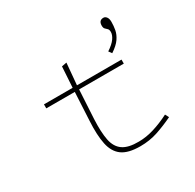

<svg xmlns="http://www.w3.org/2000/svg" viewBox="-153 -861 1055 1038"><g transform="rotate(-30 375.0 -342.0)"><path d="M101 -423V-448H280L288 -577L319 -583L307 -448H585V-423H306L296 -244Q292 -164 302 -113.5Q312 -63 346 -39.5Q380 -16 445 -17Q491 -17 540 -32Q589 -47 640 -73L652 -50Q600 -25 549 -8Q498 9 440 9Q365 9 327 -18.5Q289 -46 277 -103Q265 -160 270 -248L279 -423ZM559 -503 545 -522Q580 -545 595 -566.5Q610 -588 610 -606Q610 -621 603.5 -627Q597 -633 590.5 -639.5Q584 -646 584 -660Q584 -693 613 -693Q624 -693 632 -682.5Q640 -672 640 -652Q640 -627 635.5 -602.5Q631 -578 614 -553Q597 -528 559 -503Z"/></g></svg>

Font: Inconsolata ExtraExpanded ExtraLight
Style: Regular
Weight: 200
Width: 8
Monospace: yes
Designer: Raph Levien, Cyreal, Brenton Simpson
Foundry: Raph Levien, Cyreal, Google
Version: Version 3.100; ttfautohint (v1.8.4.7-5d5b)